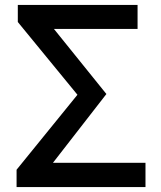

<svg xmlns="http://www.w3.org/2000/svg" viewBox="-20 -756 649 776"><path d="M47 0H568V-98H194L410 -376L198 -639H536V-736H52V-667L293 -373L47 -70Z"/></svg>

Font: Spoqa Han Sans Neo Medium
Style: Regular
Weight: 500
Designer: [Spoqa Han Sans Neo] Dong-huui Kim  Younghwa Kang  Yujin Lee  [Noto Sans] Ryoko NISHIZUKA  (kana & ideographs); Paul D. 
Foundry: Spoqa (http://www.spoqa-han-sans.com)
Version: Version 1.000